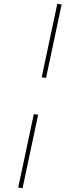

<svg xmlns="http://www.w3.org/2000/svg" viewBox="-20 -722 425 1022"><path d="M285 -702 308 -698 225 -307 202 -311ZM160 -115 183 -111 100 280 77 276Z"/></svg>

Font: Ysabeau Extralight
Style: Italic
Weight: 200
Italic angle: -12°
Designer: Christian Thalmann (Catharsis Fonts)
Version: Version 0.003